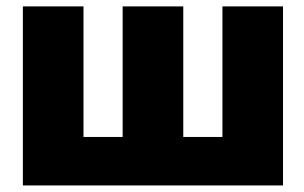

<svg xmlns="http://www.w3.org/2000/svg" viewBox="-20 -565 926 585"><path d="M49.7 0V-545.5H234.4V-147.7H353.7V-545.5H538.4V-147.7H657.7V-545.5H842.3V0Z"/></svg>

Font: Inter P Black
Style: Regular
Weight: 900
Designer: Rasmus Andersson
Foundry: rsms
Version: Version 3.018;git-588b23468